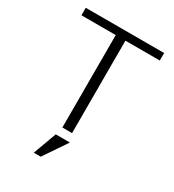

<svg xmlns="http://www.w3.org/2000/svg" viewBox="-212 -811 1042 1148"><g transform="rotate(30 308.5 -237.0)"><path d="M274.9 0V-638.2H38.1V-689.9H579.1V-638.2H341.8V0ZM202.1 215.8 261.2 55.2H358.9L250 215.8Z"/></g></svg>

Font: HK Grotesk Light
Style: Regular
Weight: 300
Designer: Alfredo Marco Pradil and Stefan Peev
Foundry: Hanken Design Co.
Version: Version 1.045;PS 001.045;hotconv 1.0.88;makeotf.lib2.5.64775